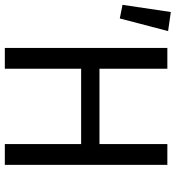

<svg xmlns="http://www.w3.org/2000/svg" viewBox="-6 -722 710 775"><g transform="rotate(90 348.5 -335.0)"><path d="M10 -670 -19 -475 36 -464 87 -659ZM155 -656V0H239V-308H543V0H627V-656H543V-382H239V-656Z"/></g></svg>

Font: Cambridge Sans
Style: Regular
Weight: 400
Version: Version 2.020;PS 002.020;hotconv 1.0.88;makeotf.lib2.5.64775